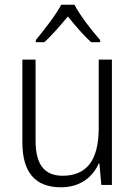

<svg xmlns="http://www.w3.org/2000/svg" viewBox="-20 -785 576 815"><path d="M296 -765H240C217 -721 165 -655 132 -615V-606H168C201 -635 237 -678 268 -715C299 -677 334 -635 367 -606H405V-615C373 -651 319 -720 296 -765ZM455 -532H399V-241C399 -105 348 -39 246 -39C170 -39 131 -85 131 -187V-532H75V-180C75 -54 129 10 239 10C321 10 374 -34 399 -91H402L410 0H455Z"/></svg>

Font: Noto Sans Malayalam SemiCondensed Light
Style: Regular
Weight: 300
Width: 4
Designer: Jelle Bosma - Monotype Design Team
Foundry: Monotype Imaging Inc.
Version: Version 2.104